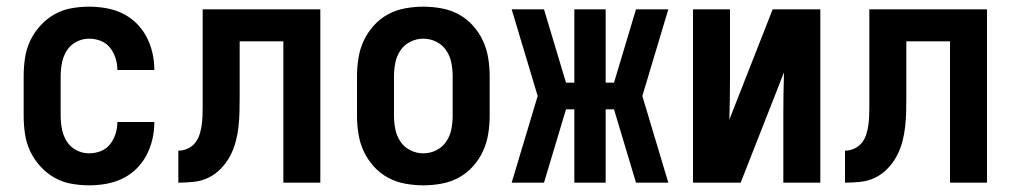

<svg xmlns="http://www.w3.org/2000/svg" viewBox="-20 -548 3040 576"><path d="M247 8Q220 8 193 3Q166 -2 142.5 -15.5Q119 -29 100.5 -49.5Q82 -70 70.5 -94.5Q59 -119 55 -146Q51 -173 51 -200V-320Q51 -347 55 -374Q59 -401 70.5 -425.5Q82 -450 100.5 -470.5Q119 -491 142.5 -504.5Q166 -518 193 -523Q220 -528 247 -528Q273 -528 298.5 -523.5Q324 -519 347 -508Q370 -497 388.5 -479Q407 -461 419 -438.5Q431 -416 437 -390.5Q443 -365 443 -340V-338H332V-339Q332 -357 326.5 -374Q321 -391 310 -405Q299 -419 282 -425.5Q265 -432 247 -432Q227 -432 209 -422.5Q191 -413 180.5 -396.5Q170 -380 166 -360Q162 -340 162 -320V-200Q162 -180 166 -160Q170 -140 180.5 -123.5Q191 -107 209 -97.5Q227 -88 247 -88Q265 -88 282 -94.5Q299 -101 310 -115Q321 -129 326.5 -146Q332 -163 332 -181V-182H443V-180Q443 -155 437 -129.5Q431 -104 419 -81.5Q407 -59 388.5 -41Q370 -23 347 -12Q324 -1 298.5 3.5Q273 8 247 8Z M515 0V-96Q529 -96 542.5 -102Q556 -108 565 -119Q574 -130 578.5 -144Q583 -158 585 -172Q587 -186 587.5 -200.5Q588 -215 588 -229V-520H941V0H830V-424H699V-261Q699 -237 698.5 -214Q698 -191 695.5 -168Q693 -145 687 -122.5Q681 -100 670 -79.5Q659 -59 642.5 -42Q626 -25 605.5 -15Q585 -5 561.5 -2.5Q538 0 515 0Z M1250 8Q1223 8 1195.5 3Q1168 -2 1144 -15Q1120 -28 1101.5 -48.5Q1083 -69 1071.5 -93.5Q1060 -118 1055.5 -145.5Q1051 -173 1051 -200V-320Q1051 -347 1055.5 -374.5Q1060 -402 1071.5 -426.5Q1083 -451 1101.5 -471.5Q1120 -492 1144 -505Q1168 -518 1195.5 -523Q1223 -528 1250 -528Q1277 -528 1304.5 -523Q1332 -518 1356 -505Q1380 -492 1398.5 -471.5Q1417 -451 1428.5 -426.5Q1440 -402 1444.5 -374.5Q1449 -347 1449 -320V-200Q1449 -173 1444.5 -145.5Q1440 -118 1428.5 -93.5Q1417 -69 1398.5 -48.5Q1380 -28 1356 -15Q1332 -2 1304.5 3Q1277 8 1250 8ZM1250 -88Q1270 -88 1288.5 -97Q1307 -106 1318.5 -123Q1330 -140 1334 -160Q1338 -180 1338 -200V-320Q1338 -340 1334 -360Q1330 -380 1318.5 -397Q1307 -414 1288.5 -423Q1270 -432 1250 -432Q1230 -432 1211.5 -423Q1193 -414 1181.5 -397Q1170 -380 1166 -360Q1162 -340 1162 -320V-200Q1162 -180 1166 -160Q1170 -140 1181.5 -123Q1193 -106 1211.5 -97Q1230 -88 1250 -88Z M1985 0H1888L1822 -220H1797V0H1703V-220H1678L1612 0H1515L1593 -260L1515 -520H1612L1678 -300H1703V-520H1797V-300H1822L1888 -520H1985L1907 -260Z M2059 0V-520H2170V-312Q2170 -281 2169.5 -250.5Q2169 -220 2168 -189L2298 -520H2441V0H2330V-208Q2330 -239 2330.5 -269.5Q2331 -300 2332 -331L2202 0Z M2515 0V-96Q2529 -96 2542.5 -102Q2556 -108 2565 -119Q2574 -130 2578.5 -144Q2583 -158 2585 -172Q2587 -186 2587.5 -200.5Q2588 -215 2588 -229V-520H2941V0H2830V-424H2699V-261Q2699 -237 2698.5 -214Q2698 -191 2695.5 -168Q2693 -145 2687 -122.5Q2681 -100 2670 -79.5Q2659 -59 2642.5 -42Q2626 -25 2605.5 -15Q2585 -5 2561.5 -2.5Q2538 0 2515 0Z"/></svg>

Font: Iosevka Algr
Style: Bold
Weight: 700
Monospace: yes
Designer: Belleve Invis
Foundry: Belleve Invis
Version: Version 26.0.2; ttfautohint (v1.8.3)